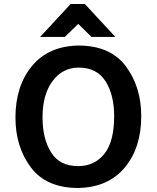

<svg xmlns="http://www.w3.org/2000/svg" viewBox="-20 -923 781 957"><path d="M303 -739H180L332 -903H403L555 -739H436L370 -804ZM57 -337Q57 -494 139 -593.5Q221 -693 370 -696Q530 -696 607 -593Q684 -490 684 -344Q684 -186 601.5 -87.5Q519 11 370 14Q211 14 134 -88.5Q57 -191 57 -337ZM192 -338Q192 -231 235 -163Q278 -95 369 -95Q451 -95 500 -156Q549 -217 549 -344Q549 -450 506 -518Q463 -586 372 -586Q292 -586 242 -519Q192 -452 192 -338Z"/></svg>

Font: Palanquin
Style: Bold
Weight: 700
Designer: Pria Ravichandran
Version: Version 1.0.4